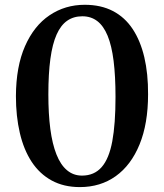

<svg xmlns="http://www.w3.org/2000/svg" viewBox="-20 -772 686 802"><path d="M313.5 9.5Q246.5 9.5 196 -18Q145.5 -45.5 112.2 -96.2Q79 -147 62.8 -216.8Q46.5 -286.5 46.5 -370.5Q47 -494 84.5 -579.2Q122 -664.5 187 -708.2Q252 -752 334 -752Q401.5 -752 451.5 -726Q501.5 -700 534 -651Q566.5 -602 582.8 -533Q599 -464 598.5 -378Q598.5 -255.5 563 -168.8Q527.5 -82 463.5 -36.2Q399.5 9.5 313.5 9.5ZM322.5 -38.5Q373.5 -38.5 404.5 -73.8Q435.5 -109 449 -181.8Q462.5 -254.5 462.5 -367Q462.5 -454 454.5 -517.8Q446.5 -581.5 429.5 -622.8Q412.5 -664 386.2 -684Q360 -704 324 -704Q287.5 -704 260.8 -685.5Q234 -667 216.5 -627.8Q199 -588.5 190.5 -526.5Q182 -464.5 182 -377.5Q182 -296.5 190.2 -233.5Q198.5 -170.5 215.8 -127Q233 -83.5 259.8 -61Q286.5 -38.5 322.5 -38.5Z"/></svg>

Font: Merriweather 48pt SemiBold
Style: Regular
Weight: 600
Version: Version 2.100